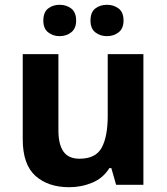

<svg xmlns="http://www.w3.org/2000/svg" viewBox="-20 -772 697 802"><path d="M579 -546V0H465L445 -70H437Q411 -28 365.5 -9Q320 10 269 10Q181 10 128 -37.5Q75 -85 75 -190V-546H224V-227Q224 -169 245 -139Q266 -109 312 -109Q380 -109 405 -155.5Q430 -202 430 -289V-546ZM161 -686Q161 -721 181 -736.5Q201 -752 229 -752Q257 -752 277.5 -736.5Q298 -721 298 -686Q298 -653 277.5 -637Q257 -621 229 -621Q201 -621 181 -637Q161 -653 161 -686ZM358 -686Q358 -721 378 -736.5Q398 -752 427 -752Q455 -752 475.5 -736.5Q496 -721 496 -686Q496 -653 475.5 -637Q455 -621 427 -621Q398 -621 378 -637Q358 -653 358 -686Z"/></svg>

Font: Noto Sans Vithkuqi
Style: Bold
Weight: 700
Version: Version 1.001; ttfautohint (v1.8.4.7-5d5b)